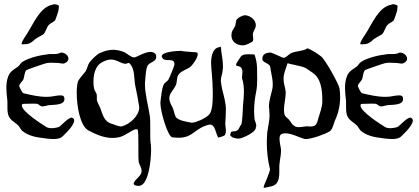

<svg xmlns="http://www.w3.org/2000/svg" viewBox="-20 -646 1978 906"><path d="M232 10C247 10 260 8 270 2C274 -1 330 -51 330 -77C330 -83 327 -88 321 -90C320 -91 319 -91 318 -91C301 -91 266 -50 258 -47C250 -44 235 -41 222 -41C214 -41 205 -43 200 -46C177 -60 83 -120 83 -148C83 -155 88 -156 93 -156H95C107 -156 121 -157 135 -157C142 -157 149 -157 156 -156C164 -154 169 -144 180 -144H183C193 -145 203 -149 213 -150C233 -152 284 -149 284 -178C284 -181 284 -185 282 -189C280 -194 273 -196 265 -196C250 -196 229 -191 220 -190C214 -190 207 -189 200 -189C163 -189 129 -197 91 -206C84 -208 74 -231 71 -238V-241C71 -251 88 -264 91 -273C95 -286 95 -303 104 -315C106 -317 189 -346 199 -348C207 -350 215 -350 223 -350C233 -350 243 -349 252 -349H253C260 -349 269 -346 277 -346C279 -346 282 -346 284 -347C298 -353 303 -361 303 -369C303 -384 287 -398 268 -398C255 -392 246 -391 237 -391H220C216 -391 212 -391 207 -390C170 -386 117 -374 86 -354C77 -349 73 -337 64 -331C45 -318 27 -308 19 -286C12 -268 10 -250 10 -231C10 -213 12 -195 14 -178C15 -172 15 -167 15 -161V-140C15 -123 16 -107 23 -94C33 -77 48 -70 63 -57C73 -49 77 -34 87 -27C111 -7 149 2 179 5C192 7 213 10 232 10ZM84 -437C85 -437 99 -437 107 -438C119 -439 133 -449 140 -456C144 -462 169 -475 183 -483C194 -489 200 -519 211 -529C217 -536 239 -545 241 -552C244 -561 257 -591 257 -606C257 -609 259 -619 257 -620C252 -624 242 -626 235 -626C233 -626 231 -625 229 -624C169 -614 138 -534 109 -489C106 -484 82 -451 82 -440C82 -438 83 -437 84 -437Z M635 231C680 231 693 115 693 60C693 50 692 43 692 38C689 21 689 3 689 -14V-53C689 -70 689 -87 686 -104C680 -145 664 -203 664 -247C664 -253 664 -258 665 -264C667 -284 667 -313 675 -333C682 -353 717 -353 717 -376C717 -381 717 -387 714 -391C708 -398 700 -401 690 -401C661 -401 622 -374 613 -375C598 -375 578 -395 566 -400C549 -407 531 -411 514 -411C492 -411 471 -405 450 -395C435 -388 412 -364 402 -351C394 -339 392 -324 385 -311C376 -298 349 -271 347 -258C344 -247 342 -229 342 -209C342 -144 358 -51 398 -30C435 -11 471 5 511 5C521 5 532 4 544 1C570 -5 606 -35 621 -36H625C626 -36 628 -36 629 -35C633 -28 633 5 633 38V70C633 89 633 106 634 114C636 131 648 143 648 160C648 163 648 166 647 169C642 187 619 199 612 216C611 217 611 219 611 220V221C612 231 631 231 635 231ZM552 -49C540 -49 517 -59 507 -62C470 -73 465 -105 453 -137C448 -149 439 -162 437 -175V-194C437 -208 427 -215 424 -227C422 -237 421 -248 421 -261C421 -295 430 -332 456 -349C476 -361 491 -365 504 -365C533 -365 550 -345 574 -345C580 -345 585 -352 590 -348C619 -322 611 -272 619 -238C626 -208 631 -177 636 -147C637 -144 637 -141 637 -139C637 -99 590 -58 555 -50C554 -49 553 -49 552 -49Z M835 -406H834C810 -406 743 -401 743 -380C743 -377 745 -374 748 -370C762 -353 803 -375 803 -344V-341C803 -334 778 -275 774 -269C768 -261 758 -257 753 -248C742 -225 741 -189 737 -165V-158C737 -119 772 -1 793 2C805 3 814 4 823 4C892 4 898 -41 967 -58H972C994 -58 999 -17 1006 -5C1007 -2 1008 4 1011 3C1018 1 1038 -3 1042 -10C1045 -17 1046 -23 1046 -30C1046 -41 1043 -52 1043 -63C1044 -84 1046 -106 1046 -128C1046 -159 1037 -191 1029 -222C1027 -233 1024 -245 1023 -257C1023 -260 1022 -262 1022 -265C1022 -283 1030 -298 1031 -316C1032 -322 1032 -328 1032 -333C1032 -357 1028 -380 1024 -404C1023 -408 1025 -425 1020 -425H1018C1017 -425 1015 -424 1013 -423C982 -418 976 -375 976 -348C976 -326 984 -268 984 -213V-196C984 -161 981 -129 972 -113C965 -98 940 -86 926 -79C919 -76 897 -67 886 -67H884C865 -71 816 -77 808 -97C802 -110 801 -125 794 -139C787 -153 779 -166 779 -182C779 -203 792 -214 801 -229L807 -239C819 -258 810 -280 825 -297C841 -315 864 -318 881 -333C890 -342 913 -372 913 -390C913 -393 912 -396 911 -398C910 -400 845 -402 835 -406Z M1181 -389C1171 -389 1162 -390 1154 -390C1131 -390 1121 -387 1113 -374C1099 -354 1094 -345 1094 -340C1094 -329 1119 -342 1124 -312V-307C1124 -299 1122 -290 1122 -282C1122 -279 1122 -276 1123 -274C1129 -255 1131 -234 1131 -214C1131 -193 1129 -173 1127 -153C1126 -138 1124 -66 1118 -58C1105 -41 1110 -32 1090 -27C1084 -26 1070 -26 1070 -22C1068 -16 1065 -8 1066 -8C1074 4 1091 8 1107 8H1108C1123 7 1187 -21 1187 -43V-44C1194 -59 1182 -72 1181 -86C1180 -98 1179 -110 1179 -123C1179 -154 1183 -186 1189 -214C1196 -250 1193 -287 1193 -324C1193 -345 1188 -369 1181 -389ZM1136 -574C1125 -574 1104 -563 1097 -554C1092 -547 1093 -531 1089 -522C1084 -512 1077 -504 1074 -494C1073 -489 1072 -483 1072 -479C1072 -450 1096 -432 1126 -432H1129C1138 -432 1166 -444 1173 -452C1174 -454 1175 -456 1175 -460C1175 -468 1173 -477 1173 -482C1173 -497 1185 -509 1187 -523V-527C1187 -530 1187 -533 1186 -536C1181 -558 1155 -574 1136 -574Z M1224 238V240H1227C1233 240 1246 236 1251 235C1295 230 1298 197 1298 162V146C1298 139 1298 133 1299 126C1301 105 1306 87 1306 66V60C1306 52 1299 28 1299 10C1299 -1 1301 -10 1308 -13C1313 -16 1320 -17 1327 -17C1356 -17 1395 4 1418 10H1424C1452 10 1519 -15 1535 -26C1550 -35 1554 -62 1560 -76C1577 -112 1585 -149 1585 -188C1585 -201 1584 -215 1582 -229C1580 -247 1515 -365 1495 -380C1477 -394 1453 -409 1432 -418H1431C1430 -418 1427 -416 1426 -415C1408 -405 1379 -405 1358 -397C1342 -391 1334 -376 1319 -373C1315 -372 1270 -395 1258 -398C1238 -398 1218 -392 1218 -369V-365C1220 -351 1253 -346 1255 -331C1258 -306 1267 -276 1267 -249C1267 -243 1267 -237 1266 -231C1260 -201 1249 -173 1249 -142C1249 -140 1249 -138 1250 -136C1250 -124 1252 -113 1252 -101C1252 -76 1245 -51 1242 -26C1241 -24 1241 -21 1241 -19C1240 -5 1239 11 1239 26C1239 69 1244 113 1254 152V153C1254 165 1228 224 1226 229C1225 232 1224 236 1224 238ZM1390 -46C1372 -46 1362 -53 1347 -77C1341 -86 1331 -91 1325 -100C1321 -107 1320 -117 1320 -128C1320 -153 1328 -185 1328 -204V-214C1326 -234 1318 -251 1318 -273C1318 -300 1328 -319 1336 -345C1336 -346 1338 -348 1339 -348C1340 -348 1341 -346 1342 -346C1387 -335 1402 -334 1418 -327C1429 -322 1442 -311 1452 -305C1457 -301 1462 -298 1467 -293C1500 -262 1501 -200 1501 -168C1501 -143 1490 -113 1483 -91C1479 -78 1477 -59 1463 -52C1458 -50 1453 -49 1447 -49C1440 -49 1433 -50 1427 -50C1424 -50 1421 -50 1418 -49C1407 -47 1398 -46 1390 -46Z M1830 10C1845 10 1858 8 1868 2C1872 -1 1928 -51 1928 -77C1928 -83 1925 -88 1919 -90C1918 -91 1917 -91 1916 -91C1899 -91 1864 -50 1856 -47C1848 -44 1833 -41 1820 -41C1812 -41 1803 -43 1798 -46C1775 -60 1681 -120 1681 -148C1681 -155 1686 -156 1691 -156H1693C1705 -156 1719 -157 1733 -157C1740 -157 1747 -157 1754 -156C1762 -154 1767 -144 1778 -144H1781C1791 -145 1801 -149 1811 -150C1831 -152 1882 -149 1882 -178C1882 -181 1882 -185 1880 -189C1878 -194 1871 -196 1863 -196C1848 -196 1827 -191 1818 -190C1812 -190 1805 -189 1798 -189C1761 -189 1727 -197 1689 -206C1682 -208 1672 -231 1669 -238V-241C1669 -251 1686 -264 1689 -273C1693 -286 1693 -303 1702 -315C1704 -317 1787 -346 1797 -348C1805 -350 1813 -350 1821 -350C1831 -350 1841 -349 1850 -349H1851C1858 -349 1867 -346 1875 -346C1877 -346 1880 -346 1882 -347C1896 -353 1901 -361 1901 -369C1901 -384 1885 -398 1866 -398C1853 -392 1844 -391 1835 -391H1818C1814 -391 1810 -391 1805 -390C1768 -386 1715 -374 1684 -354C1675 -349 1671 -337 1662 -331C1643 -318 1625 -308 1617 -286C1610 -268 1608 -250 1608 -231C1608 -213 1610 -195 1612 -178C1613 -172 1613 -167 1613 -161V-140C1613 -123 1614 -107 1621 -94C1631 -77 1646 -70 1661 -57C1671 -49 1675 -34 1685 -27C1709 -7 1747 2 1777 5C1790 7 1811 10 1830 10ZM1682 -437C1683 -437 1697 -437 1705 -438C1717 -439 1731 -449 1738 -456C1742 -462 1767 -475 1781 -483C1792 -489 1798 -519 1809 -529C1815 -536 1837 -545 1839 -552C1842 -561 1855 -591 1855 -606C1855 -609 1857 -619 1855 -620C1850 -624 1840 -626 1833 -626C1831 -626 1829 -625 1827 -624C1767 -614 1736 -534 1707 -489C1704 -484 1680 -451 1680 -440C1680 -438 1681 -437 1682 -437Z"/></svg>

Font: Ancial
Style: Regular
Weight: 400
Designer: Daytona Mess (Anne-Dauphine Borione)
Foundry: Daytona Mess (Anne-Dauphine Borione)
Version: Version 1.000;Glyphs 3.2 (3192)